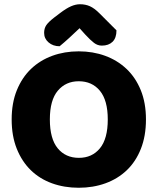

<svg xmlns="http://www.w3.org/2000/svg" viewBox="-20 -867 743 905"><path d="M351 18Q283 18 225 -3Q167 -24 125 -65Q83 -106 59 -166Q35 -226 35 -304Q35 -382 59.5 -442Q84 -502 126.5 -542.5Q169 -583 226.5 -604Q284 -625 351 -625Q418 -625 475.5 -604Q533 -583 576 -542.5Q619 -502 643.5 -442Q668 -382 668 -304Q668 -226 644 -165.5Q620 -105 577.5 -64.5Q535 -24 477 -3Q419 18 351 18ZM351 -484Q290 -484 252.5 -439.5Q215 -395 215 -304Q215 -213 252 -168Q289 -123 352 -123Q414 -123 451 -168Q488 -213 488 -304Q488 -394 451 -439Q414 -484 351 -484ZM355 -734Q331 -711 307 -689Q283 -667 261 -649Q230 -649 209 -667Q188 -685 188 -712Q188 -733 198 -748Q208 -763 235 -784L264 -806Q293 -828 315 -837.5Q337 -847 357 -847Q383 -847 404 -837.5Q425 -828 448 -805L529 -724Q529 -688 510.5 -670Q492 -652 460 -652Q440 -652 423 -665Q406 -678 382 -704Z"/></svg>

Font: Baloo 2 Latin ExtraBold
Style: Regular
Weight: 400
Designer: Sarang Kulkarni and Ek Type
Foundry: Ek Type
Version: Version 1.001